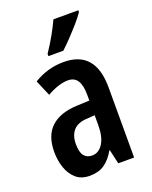

<svg xmlns="http://www.w3.org/2000/svg" viewBox="-145 -845 739 934"><g transform="rotate(-20 224.5 -378.0)"><path d="M224 -554Q388 -554 388 -363V0H306L289 -74H287Q263 -32 232.5 -11Q202 10 156 10Q112 10 85 -14Q58 -38 45 -76Q32 -114 32 -158Q32 -242 78 -285Q124 -328 211 -332L278 -335V-366Q278 -413 262.5 -438Q247 -463 213 -463Q166 -463 104 -428L69 -510Q141 -554 224 -554ZM237 -256Q190 -254 167 -228.5Q144 -203 144 -158Q144 -116 158.5 -97.5Q173 -79 200 -79Q235 -79 256.5 -113Q278 -147 278 -207V-259ZM378 -757Q365 -737 341 -709.5Q317 -682 290.5 -654Q264 -626 242 -606H165V-618Q192 -658 213 -695.5Q234 -733 249 -766H378Z"/></g></svg>

Font: Noto Sans Kannada ExtraCondensed SemiBold
Style: Regular
Weight: 600
Width: 2
Designer: Jelle Bosma - Monotype Design Team
Foundry: Monotype Imaging Inc.
Version: Version 2.005; ttfautohint (v1.8.4.7-5d5b)